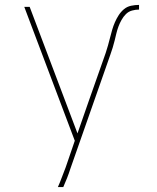

<svg xmlns="http://www.w3.org/2000/svg" viewBox="-20 -548 640 783"><path d="M216 215Q225 195 232.5 174.5Q240 154 248 134L285 26L79 -520H101L296 -4L343 -139L411 -332Q416 -347 420.5 -363Q425 -379 429 -395Q433 -411 437.5 -426.5Q442 -442 448.5 -457Q455 -472 464 -486Q473 -500 485.5 -510.5Q498 -521 514.5 -524.5Q531 -528 547 -528V-509Q533 -509 518.5 -505Q504 -501 493.5 -490.5Q483 -480 475.5 -466.5Q468 -453 463 -439.5Q458 -426 454.5 -411.5Q451 -397 447.5 -382.5Q444 -368 439.5 -353.5Q435 -339 430 -325L267 140Q261 159 253.5 178Q246 197 238 215Z"/></svg>

Font: Iosevka Thin Extended
Style: Regular
Weight: 100
Width: 7
Monospace: yes
Designer: Belleve Invis
Foundry: Belleve Invis
Version: Version 32.5.0; ttfautohint (v1.8.4)